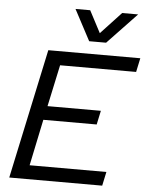

<svg xmlns="http://www.w3.org/2000/svg" viewBox="-61 -980 794 1029"><g transform="rotate(5 336.0 -465.5)"><path d="M28 0 177 -698H672L656 -623H247L199 -399H486L470 -324H183L131 -75H544L528 0ZM303 -931H382L444 -813L554 -931H640L482 -765H391Z"/></g></svg>

Font: Azeret Mono Thin Light
Style: Italic
Weight: 300
Italic angle: -12°
Version: Version 1.002